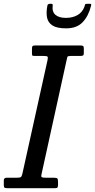

<svg xmlns="http://www.w3.org/2000/svg" viewBox="-66 -989 499 1009"><path d="M-46 -17V-41Q-46 -55 -31 -55H21Q38 -55 43 -58Q48 -61 51.5 -75.5L184 -674Q187 -688.5 183.2 -691.8Q179.5 -695 161 -695H115Q105 -695 103.5 -698Q102 -701 102 -710.5V-732Q102 -743.5 105 -746.8Q108 -750 119 -750H356.5Q367 -750 370.8 -747.2Q374.5 -744.5 374.5 -733V-711Q374.5 -700 370.5 -697.5Q366.5 -695 355.5 -695H306Q290 -695 288.2 -690.2Q286.5 -685.5 284 -673L152.5 -75Q149 -60.5 153.5 -57.8Q158 -55 176 -55H217Q232.5 -55 235.8 -50.5Q239 -46 239 -30V-19Q239 -8 236.2 -4Q233.5 0 223 0H-27Q-39 0 -42.5 -3Q-46 -6 -46 -17ZM281.5 -840Q233.5 -840 210 -855Q186.5 -870 181.2 -896.8Q176 -923.5 183 -959.5Q185 -969 196.5 -969H203.5Q212 -969 211 -961Q206.5 -927.5 225.2 -911.2Q244 -895 280.5 -895Q315 -895 341 -909.5Q367 -924 378 -954.5Q380.5 -961.5 381.2 -965.2Q382 -969 391 -969H404.5Q412.5 -969 413.2 -966.8Q414 -964.5 412 -957Q399 -904.5 368.2 -872.2Q337.5 -840 281.5 -840Z"/></svg>

Font: Besley* Narrow
Style: Italic
Weight: 400
Width: 4
Italic angle: -13°
Designer: Owen Earl
Foundry: indestructible type*
Version: Version 3.000; ttfautohint (v1.8.3)